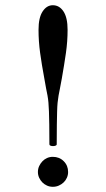

<svg xmlns="http://www.w3.org/2000/svg" viewBox="-20 -674 410 742"><path d="M241.2 -558.6Q241.2 -514.6 234.9 -470Q228.5 -425.3 218.8 -370.1Q214.8 -347.2 211.7 -332.3Q208.5 -317.4 206.3 -304.4Q204.1 -291.5 202.6 -277.3Q201.2 -263.2 200.7 -242.9Q200.2 -222.7 199.7 -192.4Q199.2 -162.1 199.2 -116.2Q199.2 -112.8 194.8 -111.1Q190.4 -109.4 184.8 -109.4Q179.2 -109.4 175 -111.1Q170.9 -112.8 170.9 -116.2Q170.9 -162.1 170.4 -192.4Q169.9 -222.7 169.2 -242.9Q168.5 -263.2 167.2 -277.3Q166 -291.5 163.6 -304.7L158.2 -332Q155.3 -347.2 151.4 -370.1Q141.1 -425.3 135 -470Q128.9 -514.6 128.9 -558.6Q128.9 -606 144.8 -629.9Q160.6 -653.8 184.1 -653.8Q209.5 -653.8 225.3 -629.9Q241.2 -606 241.2 -558.6ZM243.2 -9.3Q243.2 2.4 238.5 12.9Q233.9 23.4 225.8 31Q217.8 38.6 207.3 43.2Q196.8 47.9 184.1 47.9Q171.9 47.9 161.6 43.2Q151.4 38.6 143.8 31Q136.2 23.4 131.3 12.9Q126.5 2.4 126.5 -9.3Q126.5 -21.5 131.3 -32Q136.2 -42.5 143.8 -50.5Q151.4 -58.6 161.6 -63.2Q171.9 -67.9 184.1 -67.9Q209.5 -67.9 226.3 -51Q243.2 -34.2 243.2 -9.3Z"/></svg>

Font: Simplified Naskh
Style: Regular
Weight: 400
Designer: SIL International
Foundry: Arabeyes
Version: 1.02_alpha